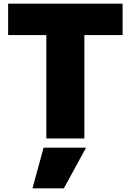

<svg xmlns="http://www.w3.org/2000/svg" viewBox="-20 -750 708 1040"><path d="M326 270H156L216 50H446ZM231 0V-560H24V-730H644V-560H437V0Z"/></svg>

Font: M PLUS 2 Black
Style: Regular
Weight: 900
Designer: Coji Morishita
Foundry: UNDERFOREST DESIGN
Version: Version 1.001